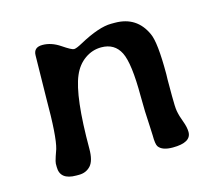

<svg xmlns="http://www.w3.org/2000/svg" viewBox="-73 -557 708 631"><g transform="rotate(-15 280.5 -242.0)"><path d="M506.8 -58.6Q506.8 -22.5 443.8 -22.5Q408.2 -22.5 396 -39.6Q390.1 -47.9 390.1 -78.6L388.7 -109.9Q385.3 -161.1 385.3 -212.9Q385.3 -324.7 366 -363Q346.7 -401.4 301.3 -401.4Q271 -401.4 245.4 -383.3Q219.7 -365.2 206.1 -333Q177.7 -267.1 177.7 -89.4Q177.7 -48.8 162.4 -32.2Q147 -15.6 123 -15.6H113.3Q58.6 -15.6 58.6 -59.1V-70.8Q58.6 -76.2 64.5 -94.2L72.3 -116.7Q84 -156.2 84 -286.1L86.4 -431.2Q86.4 -459 116.7 -459Q147 -459 176.5 -439Q206.1 -418.9 214.1 -418.9Q222.2 -418.9 242.7 -430.2Q311.5 -467.8 353 -467.8H365.7Q440.4 -467.8 470.7 -400.4Q485.4 -368.7 485.4 -263.7V-260.3Q485.4 -251.5 484.9 -242.7Q484.9 -218.8 484.9 -217.8Q484.9 -208.5 484.9 -199.7Q484.9 -192.9 484.9 -186.5Q484.9 -148.9 487.3 -135.3Q490.7 -116.7 498.5 -96.7Q506.8 -74.7 506.8 -58.6Z"/></g></svg>

Font: Averia Gruesa Libre
Style: Regular
Weight: 400
Italic angle: -1.70001°
Version: Version 1.002